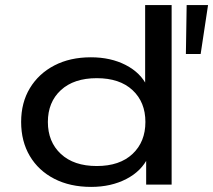

<svg xmlns="http://www.w3.org/2000/svg" viewBox="-20 -725 837 754"><path d="M338 9Q255 9 193 -23Q131 -55 97 -112.5Q63 -170 63 -246Q63 -322 97.5 -379Q132 -436 193.5 -468Q255 -500 337 -500Q415 -500 474 -469.5Q533 -439 558 -386H550V-705H654V0H554V-108H562Q536 -53 476 -22Q416 9 338 9ZM360 -73Q450 -73 500.5 -120.5Q551 -168 551 -246Q551 -324 500.5 -371Q450 -418 360 -418Q270 -418 219 -371Q168 -324 168 -246Q168 -168 219 -120.5Q270 -73 360 -73ZM710 -513 713 -705H797L768 -513Z"/></svg>

Font: Nunito Sans 10pt Expanded Medium
Style: Regular
Weight: 500
Width: 7
Designer: Vernon Adams
Foundry: Vernon Adams
Version: Version 3.101;gftools[0.9.27]